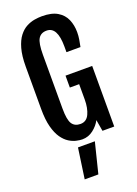

<svg xmlns="http://www.w3.org/2000/svg" viewBox="-199 -919 900 1258"><g transform="rotate(-20 251.0 -290.5)"><path d="M238.8 7.8Q221.2 7.8 197 2.4Q172.9 -2.9 147.7 -18.6Q122.6 -34.2 100.8 -64.9Q79.1 -95.7 65.7 -146Q52.2 -196.3 52.2 -271.5V-566.9Q52.2 -642.1 66.4 -692.1Q80.6 -742.2 103.8 -772.2Q127 -802.2 155.3 -817.1Q183.6 -832 211.9 -836.7Q240.2 -841.3 264.2 -841.3Q332 -841.3 371.8 -817.4Q411.6 -793.5 429 -753.2Q446.3 -712.9 446.3 -664.6Q446.3 -637.7 442.4 -615Q438.5 -592.3 433.1 -564.9H335.4V-605Q335.4 -742.2 260.7 -742.2Q220.7 -742.2 202.6 -712.2Q184.6 -682.1 184.6 -602.1V-226.1Q184.6 -148.4 203.1 -119.9Q221.7 -91.3 261.7 -91.3Q303.7 -91.3 322.8 -132.1Q341.8 -172.9 341.8 -232.9V-339.4H276.9V-422.4H462.9V0H380.9L367.2 -79.6Q349.6 -44.9 315.4 -18.6Q281.2 7.8 238.8 7.8ZM310.5 47.4 257.8 259.3H162.6L192.9 47.4Z"/></g></svg>

Font: Fjalla One
Style: Regular
Weight: 400
Designer: Irina Smirnova, Eben Sorkin
Foundry: Sorkin Type
Version: Version 1.002; ttfautohint (v1.8.4.7-5d5b);gftools[0.9.25]